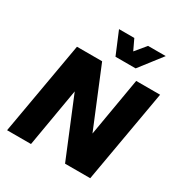

<svg xmlns="http://www.w3.org/2000/svg" viewBox="-202 -1045 1137 1196"><g transform="rotate(30 367.0 -447.0)"><path d="M19 0 136 -668H317L490 -248L562 -668H734L617 0H436L263 -420L191 0ZM375 -734 308 -894H418L454 -818L517 -894H644L520 -734Z"/></g></svg>

Font: Gantari ExtraBold
Style: Italic
Weight: 800
Italic angle: -10°
Designer: Anugrah Pasau
Foundry: Lafontype
Version: Version 1.000